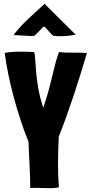

<svg xmlns="http://www.w3.org/2000/svg" viewBox="-20 -973 479 1003"><path d="M158 -786C168 -789 200 -830 210 -835C223 -827 251 -786 261 -786C274 -784 286 -784 298 -784C343 -784 374 -793 376 -791L213 -953C154 -898 96 -851 51 -790C111 -787 128 -785 140 -785C146 -785 150 -785 158 -786ZM287 -259C343 -400 393 -556 434 -696C411 -698 386 -698 362 -698C337 -698 313 -698 290 -701C289 -701 288 -700 288 -700C260 -630 252 -543 206 -410C160 -546 169 -668 159 -700C150 -702 121 -703 90 -703C53 -703 13 -701 5 -695V-694C23 -553 73 -370 129 -232C131 -154 138 -80 138 9C154 7 201 10 238 10C261 10 280 9 288 4C284 -39 283 -80 283 -120C283 -166 285 -212 287 -259ZM140 -205V-204C139 -204 139 -204 140 -205Z"/></svg>

Font: HEYCLAY
Style: Regular
Weight: 400
Designer: Marcelo Magalhaes
Foundry: Marcelo Magalhães
Version: Version 1.300;hotconv 1.0.109;makeotfexe 2.5.65596